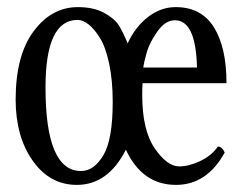

<svg xmlns="http://www.w3.org/2000/svg" viewBox="-20 -510 680 540"><path d="M339 -388Q360 -434 396 -462Q432 -490 474 -490Q546 -490 581.5 -433.5Q617 -377 617 -276H381Q380 -266 380 -243Q380 -144 415 -93Q450 -42 484 -42Q511 -42 543 -57Q575 -72 593 -98Q605 -97 612 -81Q562 10 475 10Q380 10 334 -89Q284 10 196 10Q120 10 72 -58Q24 -126 24 -230Q24 -354 74.5 -422Q125 -490 199 -490Q243 -490 272.5 -474Q302 -458 314 -439Q326 -420 339 -388ZM108 -264Q108 -29 208 -29Q244 -29 270.5 -73Q297 -117 297 -223Q297 -284 287 -331Q277 -378 261 -403.5Q245 -429 229 -441.5Q213 -454 198 -454Q108 -454 108 -264ZM534 -320Q531 -453 472 -453Q445 -453 423 -422Q401 -391 393 -363.5Q385 -336 383 -320Z"/></svg>

Font: Linux Libertine Mono O
Style: Mono
Weight: 400
Designer: Philipp H. Poll
Foundry: Philipp H. Poll
Version: Version 5.1.7